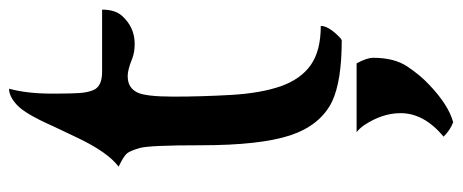

<svg xmlns="http://www.w3.org/2000/svg" viewBox="-304 -424 972 403"><g transform="rotate(-90 181.5 -222.0)"><path d="M197.3 -688.5Q187 -650.9 187 -598.4Q187 -545.9 189.2 -531.2Q191.4 -516.6 196.3 -507.8Q205.6 -493.2 232.4 -493.2H363.3Q363.3 -465.8 350.1 -451.2Q326.2 -424.8 291.5 -424.8Q274.4 -424.8 261.2 -429.7Q237.3 -439.5 224.1 -439.5Q210.9 -439.5 202.6 -434.3Q194.3 -429.2 189.5 -419.4Q180.7 -401.9 180.7 -342.8Q180.7 -283.7 184.3 -221.7Q188 -159.7 202.6 -117.9Q217.3 -76.2 247.1 -55.2Q276.9 -34.2 329.1 -34.2Q329.1 -19 308.6 2Q303.2 7.8 299.3 9.8Q212.9 9.8 169.9 -10.7Q120.6 -35.2 99.6 -97.7Q78.6 -161.1 78.6 -285.6Q78.6 -394.5 72.8 -414.3Q66.9 -434.1 62 -440.4Q56.2 -447.8 33.7 -458.5Q64 -481.4 93.8 -543.9L118.2 -595.2Q144 -653.8 162.4 -671.1Q180.7 -688.5 197.3 -688.5ZM250.5 41Q262.2 62.5 262.2 75.7Q262.2 120.1 243.9 147.5Q225.6 174.8 205.6 193.4Q163.1 233.9 127 243.7Q110.8 237.8 96.7 223.6Q146 182.6 146 133.3Q146 94.7 120.6 56.6Q113.3 46.4 106 41Z"/></g></svg>

Font: Amarante
Style: Regular
Weight: 400
Designer: Karolina Lach
Foundry: Sorkin Type Co.
Version: Version 1.001